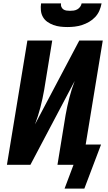

<svg xmlns="http://www.w3.org/2000/svg" viewBox="-20 -975 640 1136"><path d="M379 -815Q358 -815 336.5 -817.5Q315 -820 296 -827Q277 -834 260.5 -845.5Q244 -857 234 -874.5Q224 -892 222 -913Q220 -934 223 -955H341Q339 -944 343 -934.5Q347 -925 355 -919.5Q363 -914 373.5 -912.5Q384 -911 394 -911Q405 -911 416 -912.5Q427 -914 437 -919.5Q447 -925 454 -934.5Q461 -944 463 -955H581Q577 -933 568 -912Q559 -891 543 -874Q527 -857 507 -845.5Q487 -834 465.5 -827Q444 -820 422 -817.5Q400 -815 379 -815ZM362 141 415 0H320L368 -294Q377 -345 390 -395.5Q403 -446 422 -496L160 0H21L142 -735H289L241 -441Q232 -390 219 -339.5Q206 -289 187 -239L449 -735H588L487 -120H578L479 141Z"/></svg>

Font: Iosevka Curly HvExObl
Style: Regular
Weight: 900
Width: 7
Italic angle: -9°
Monospace: yes
Designer: Belleve Invis
Foundry: Belleve Invis
Version: Version 11.1.0; ttfautohint (v1.8.3)